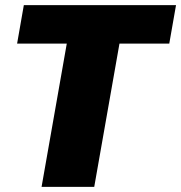

<svg xmlns="http://www.w3.org/2000/svg" viewBox="-20 -731 708 751"><path d="M46.9 -560.5H241.2L142.6 0H348.6L447.3 -560.5H642.1L668.5 -710.9H73.2Z"/></svg>

Font: Roboto Flex
Style: wght 1000 wdth 100 opsz 14.0 GRAD 0.00 slnt -10.00 XTRA 468 XOPQ 96 YOPQ 79 YTLC 514 YTUC 712 YTAS 750 YTDE -203.00 YTFI 738
Weight: 1000
Italic angle: -10°
Designer: Berlow after Robertson
Foundry: Google
Version: Version 3.100